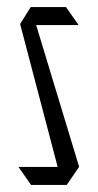

<svg xmlns="http://www.w3.org/2000/svg" viewBox="-20 -524 277 544"><path d="M73 -453 67 -504H167L202 -454V-453ZM146 -41 37 -456 67 -504 204 -52V-51ZM68 0 33 -50V-51H204L169 0Z"/></svg>

Font: Foldit Light
Style: Regular
Weight: 300
Version: Version 1.003